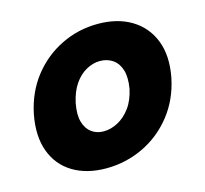

<svg xmlns="http://www.w3.org/2000/svg" viewBox="-81 -598 743 696"><g transform="rotate(-15 290.5 -250.0)"><path d="M237 7Q164 7 112.5 -24Q61 -55 39.5 -113Q18 -171 33 -250Q49 -329 94 -386.5Q139 -444 203.5 -475.5Q268 -507 341 -507Q415 -507 467 -475.5Q519 -444 541.5 -386.5Q564 -329 549 -250Q533 -171 487 -113Q441 -55 375.5 -24Q310 7 237 7ZM262 -125Q289 -125 315.5 -139Q342 -153 362.5 -180.5Q383 -208 392 -250Q399 -292 390.5 -319.5Q382 -347 361.5 -361Q341 -375 314 -375Q288 -375 262.5 -361Q237 -347 218 -319.5Q199 -292 190 -250Q182 -208 190 -180.5Q198 -153 217 -139Q236 -125 262 -125Z"/></g></svg>

Font: Albert Sans ExtraBold
Style: Italic
Weight: 800
Italic angle: -11.25°
Designer: Andreas Rasmussen
Foundry: a.Foundry
Version: Version 1.025